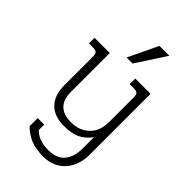

<svg xmlns="http://www.w3.org/2000/svg" viewBox="-269 -796 1085 1085"><g transform="rotate(45 274.0 -253.5)"><path d="M327 -707H406L290 -529H242ZM129 133V68H181V111Q221 154 299 154Q365 154 397.5 116Q430 78 430 9V-80Q399 -39 362 -22Q325 -5 264 -5Q187 -5 145.5 -48Q104 -91 104 -169V-399Q104 -419 96.5 -427Q89 -435 70 -435H35V-480H157V-170Q157 -48 279 -48Q345 -48 387.5 -88.5Q430 -129 430 -201V-399Q430 -419 422.5 -427Q415 -435 396 -435H361V-480H483V5Q483 93 434.5 146.5Q386 200 303 200Q244 200 203 183Q162 166 129 133Z"/></g></svg>

Font: Pridi ExtraLight
Style: Regular
Weight: 275
Designer: Katatrad Team
Foundry: CadsonDemak
Version: Version 1.001